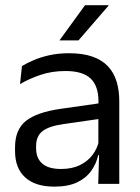

<svg xmlns="http://www.w3.org/2000/svg" viewBox="-20 -703 534 734"><path d="M355.5 0 359 -118.5 356 -131V-286.5L356.5 -315Q356.5 -374.5 326.2 -403Q296 -431.5 230.5 -431.5Q178 -431.5 134.2 -416.5Q90.5 -401.5 56.5 -381.5L64 -450.5Q83 -462 109.2 -473.2Q135.5 -484.5 169.2 -492Q203 -499.5 243.5 -499.5Q296 -499.5 332.8 -486.8Q369.5 -474 392.2 -450Q415 -426 425.5 -392Q436 -358 436 -316V0ZM187.5 10.5Q115 10.5 76.2 -24.8Q37.5 -60 37.5 -125.5V-140Q37.5 -207.5 79.2 -240.8Q121 -274 212 -287L366.5 -309L371 -250L222 -228.5Q166 -220.5 142 -201.2Q118 -182 118 -144.5V-136.5Q118 -98 141.8 -77.5Q165.5 -57 213 -57Q255 -57 285 -71.5Q315 -86 333.5 -110.5Q352 -135 358.5 -165L371 -110H355.5Q348.5 -78 329.2 -50.5Q310 -23 275.5 -6.2Q241 10.5 187.5 10.5ZM305 -683H395V-681.5L280 -548.5H208V-549.5Z"/></svg>

Font: Anek Tamil Medium
Style: Regular
Weight: 400
Version: Version 1.003